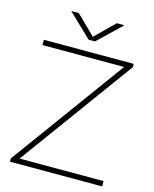

<svg xmlns="http://www.w3.org/2000/svg" viewBox="-136 -1034 900 1123"><g transform="rotate(15 314.0 -472.0)"><path d="M84.5 -32H593V0H35V-20L536.5 -708H42V-740H586V-720ZM429 -944H475L333 -808H295L153 -944H199L314 -831Z"/></g></svg>

Font: Encode Sans Expanded Thin
Style: Regular
Weight: 250
Width: 7
Designer: Multiple Designers
Foundry: Impallari Type
Version: Version 2.000